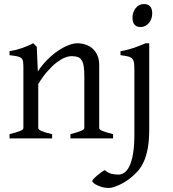

<svg xmlns="http://www.w3.org/2000/svg" viewBox="-20 -682 851 946"><path d="M327.1 0V-21Q362.3 -30.3 378.9 -37.1Q395.5 -43.9 395.5 -50.8V-309.1Q395.5 -338.9 392.1 -357.4Q388.7 -376 381.3 -386.7Q374 -397.5 362.1 -401.4Q350.1 -405.3 333 -405.3Q317.9 -405.3 299.3 -397.9Q280.8 -390.6 259.5 -374.5Q238.3 -358.4 215.1 -332.3Q191.9 -306.2 168.5 -268.1V-50.8Q168.5 -43.5 186.8 -35.6Q205.1 -27.8 236.8 -21V0H26.9V-21Q59.1 -29.3 77.1 -35.9Q95.2 -42.5 95.2 -50.8V-347.2Q95.2 -366.2 93.8 -377.4Q92.3 -388.7 85.7 -395Q79.1 -401.4 65.4 -404.3Q51.8 -407.2 26.9 -410.2V-429.7Q60.1 -435.1 88.4 -445.1Q116.7 -455.1 144 -468.8L161.1 -451.7L166.5 -330.1Q188 -362.8 213.9 -388.4Q239.7 -414.1 266.1 -431.9Q292.5 -449.7 317.1 -459.2Q341.8 -468.8 360.8 -468.8Q381.8 -468.8 401.4 -462.4Q420.9 -456.1 435.8 -442.9Q450.7 -429.7 459.7 -409.4Q468.8 -389.2 468.8 -361.8V-50.8Q468.8 -43.9 483.6 -37.4Q498.5 -30.8 537.1 -21V0ZM730 -615.7Q730 -602.1 725.6 -589.8Q721.2 -577.6 713.6 -568.6Q706.1 -559.6 695.8 -554.2Q685.5 -548.8 673.8 -548.8Q651.9 -548.8 642.3 -561Q632.8 -573.2 632.8 -595.7Q632.8 -609.4 637.2 -621.6Q641.6 -633.8 649.2 -642.8Q656.7 -651.9 667 -657Q677.2 -662.1 689 -662.1Q730 -662.1 730 -615.7ZM715.3 -48.3Q715.3 7.8 708.3 47.1Q701.2 86.4 688.7 114Q676.3 141.6 659.2 160.6Q642.1 179.7 622.6 195.3Q609.4 205.6 594.7 214.6Q580.1 223.6 565.4 230.2Q550.8 236.8 537.8 240.5Q524.9 244.1 515.6 244.1Q500.5 244.1 486.1 240.5Q471.7 236.8 460.2 231.4Q448.7 226.1 441.7 220.2Q434.6 214.4 434.6 210.4Q434.6 206.1 441.7 198.5Q448.7 190.9 458.5 182.6Q468.3 174.3 478.8 167Q489.3 159.7 496.6 156.2Q512.2 169.9 528.8 174.1Q545.4 178.2 564 178.2Q578.1 178.2 592 169.2Q606 160.2 617.2 137.7Q628.4 115.2 635.3 76.7Q642.1 38.1 642.1 -21V-327.1Q642.1 -352.1 640.9 -367.2Q639.6 -382.3 633.3 -390.9Q627 -399.4 613 -403.3Q599.1 -407.2 573.7 -410.2V-429.7Q594.2 -433.1 610.1 -437.5Q626 -441.9 640.4 -446.5Q654.8 -451.2 668.2 -456.8Q681.6 -462.4 697.3 -468.8H715.3Z"/></svg>

Font: Akkhara
Style: Regular
Weight: 400
Designer: J. Victor Gaultney
Version: Version 1.00 June 13, 2006, initial release